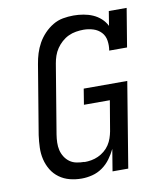

<svg xmlns="http://www.w3.org/2000/svg" viewBox="-84 -813 768 890"><g transform="rotate(-10 300.0 -367.5)"><path d="M229 8Q200 8 173 1Q146 -6 124 -22Q102 -38 88 -61Q74 -84 67.5 -111Q61 -138 62 -167Q63 -196 67 -225L121 -550Q125 -575 132.5 -599Q140 -623 152.5 -645.5Q165 -668 183.5 -687.5Q202 -707 224.5 -720.5Q247 -734 272 -738.5Q297 -743 322 -743Q345 -743 368.5 -739Q392 -735 412.5 -726Q433 -717 449.5 -702Q466 -687 476 -667L487 -735H571L541 -554H457Q461 -577 457.5 -600.5Q454 -624 439 -640Q424 -656 402 -663Q380 -670 356 -670Q339 -670 320.5 -667Q302 -664 285 -656Q268 -648 253.5 -635Q239 -622 228.5 -606.5Q218 -591 212 -573.5Q206 -556 203 -538L149 -213Q146 -194 145.5 -175.5Q145 -157 149 -140Q153 -123 162.5 -108Q172 -93 186 -83Q200 -73 218 -69.5Q236 -66 254 -66Q254 -66 254 -65.5Q254 -65 254 -65Q271 -65 287.5 -68Q304 -71 319.5 -78Q335 -85 349 -96.5Q363 -108 372.5 -122.5Q382 -137 387.5 -153Q393 -169 396 -185L420 -327H298L310 -401H515L449 0H375L392 -103Q381 -80 365 -58Q349 -36 327 -20.5Q305 -5 279.5 1.5Q254 8 229 8Z"/></g></svg>

Font: Iosevka Etoile Oblique
Style: Regular
Weight: 400
Italic angle: -9°
Designer: Belleve Invis
Foundry: Belleve Invis
Version: Version 15.5.2; ttfautohint (v1.8.4)